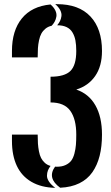

<svg xmlns="http://www.w3.org/2000/svg" viewBox="-20 -904 541 933"><path d="M272.5 8.3Q326.2 5.9 365.5 -13.4Q404.8 -32.7 428.7 -66.9Q452.6 -101.1 464.1 -146.5Q475.6 -191.9 475.6 -250Q475.6 -335.9 443.6 -392.1Q411.6 -448.2 350.6 -468.8Q409.2 -486.8 442.4 -534.4Q475.6 -582 475.6 -656.2Q475.6 -764.2 419.4 -824Q363.3 -883.8 256.8 -883.8Q252.4 -883.8 248.5 -883.8Q265.1 -869.6 272.7 -854.5Q280.3 -839.4 278.6 -825.9Q276.9 -812.5 271.7 -802Q266.6 -791.5 257.8 -781.2Q284.7 -781.2 303.2 -772.5Q321.8 -763.7 332 -746.6Q342.3 -729.5 346.4 -708Q350.6 -686.5 350.6 -656.2Q350.6 -587.4 322.3 -559.3Q293.9 -531.2 225.6 -531.2V-406.2Q292.5 -406.2 321.5 -365.7Q350.6 -325.2 350.6 -250Q350.6 -220.7 348.9 -200Q347.2 -179.2 341.6 -157.7Q335.9 -136.2 326.2 -123.3Q316.4 -110.4 298.8 -102.1Q281.2 -93.8 256.8 -93.8Q252 -93.8 247.6 -94.2Q207.5 -38.6 272.5 8.3ZM225.6 -97.7Q209.5 -102.1 198 -112.5Q186.5 -123 179.7 -136.2Q172.9 -149.4 169.2 -168.9Q165.5 -188.5 164.3 -206.8Q163.1 -225.1 163.1 -250H38.1V-218.8Q38.1 -148.9 61.5 -98.6Q85 -48.3 132.6 -20.5Q180.2 7.3 248.5 8.8Q228.5 -5.9 218.3 -21.2Q208 -36.6 208.3 -50.5Q208.5 -64.5 212.9 -75.7Q217.3 -86.9 225.6 -97.7ZM225.6 -882.3Q134.3 -873.5 86.2 -814.5Q38.1 -755.4 38.1 -656.2V-625H163.1Q163.1 -650.9 164.3 -669.7Q165.5 -688.5 169.7 -708.3Q173.8 -728 181.2 -741.2Q188.5 -754.4 200.9 -764.6Q213.4 -774.9 231 -778.8Q240.2 -788.6 245.8 -799.1Q251.5 -809.6 253.9 -823.2Q256.3 -836.9 249.3 -852.3Q242.2 -867.7 225.6 -882.3Z"/></svg>

Font: Oswald
Style: Stencbab
Weight: 400
Designer: Mathieu Le Lay
Foundry: Mathieu Le Lay
Version: Version 1.000